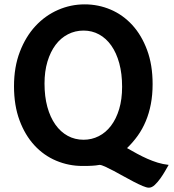

<svg xmlns="http://www.w3.org/2000/svg" viewBox="-20 -745 794 876"><path d="M537.1 -349.1Q537.1 -408.7 524.2 -456.3Q511.2 -503.9 487.8 -537.1Q464.4 -570.3 432.1 -587.9Q399.9 -605.5 361.3 -605.5Q322.8 -605.5 290 -588.6Q257.3 -571.8 233.6 -540.3Q210 -508.8 196.5 -464.1Q183.1 -419.4 183.1 -363.8Q183.1 -304.7 196 -257.3Q209 -210 232.7 -176.5Q256.3 -143.1 289.1 -125.2Q321.8 -107.4 361.3 -107.4Q398.4 -107.4 430.7 -123.8Q462.9 -140.1 486.6 -171.4Q510.3 -202.6 523.7 -247.3Q537.1 -292 537.1 -349.1ZM676.3 -361.3Q676.3 -312 668.2 -270Q660.2 -228 645 -191.9Q629.9 -155.8 608.2 -125.5Q586.4 -95.2 559.6 -69.3Q583.5 -55.7 606.4 -43.2Q629.4 -30.8 652.6 -20.5Q675.8 -10.3 699.7 -2.9Q723.6 4.4 749.5 7.3Q743.7 17.1 733.9 34.4Q724.1 51.8 711.9 68.8Q699.7 85.9 686.3 98.6Q672.9 111.3 659.2 111.3Q648.9 111.3 630.6 103.5Q612.3 95.7 590.1 84.2Q567.9 72.8 543.9 59.3Q520 45.9 498.3 34.4Q476.6 22.9 459.5 15.1Q442.4 7.3 434.1 7.3Q425.3 8.8 417.2 9.8Q409.2 10.7 400.4 11.2Q391.6 11.7 381.1 12Q370.6 12.2 356.4 12.2Q293.5 12.2 236.6 -11.7Q179.7 -35.6 137 -82Q94.2 -128.4 69.1 -196Q43.9 -263.7 43.9 -351.6Q43.9 -439.5 70.6 -508.8Q97.2 -578.1 141.8 -626.2Q186.5 -674.3 244.6 -699.7Q302.7 -725.1 366.2 -725.1Q428.7 -725.1 484.9 -701.2Q541 -677.2 583.5 -630.9Q626 -584.5 651.1 -516.8Q676.3 -449.2 676.3 -361.3Z"/></svg>

Font: Andika New Basic
Style: Bold
Weight: 700
Designer: Victor Gaultney, Annie Olsen, Pablo Ugerman
Foundry: SIL International
Version: Version 5.500; ttfautohint (v1.8.3)